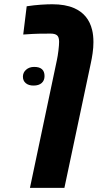

<svg xmlns="http://www.w3.org/2000/svg" viewBox="-20 -660 471 920"><path d="M123.5 240.2 252.4 -371.1Q256.8 -391.1 260 -417.7Q263.2 -444.3 263.2 -459.5Q263.2 -482.4 253.4 -490.7Q243.7 -499 222.2 -499Q193.4 -499 166.7 -498.5Q140.1 -498 99.6 -495.1Q97.7 -495.1 95.7 -494.9Q93.8 -494.6 91.3 -494.6L107.9 -629.9Q143.1 -635.3 175.5 -637.5Q208 -639.6 230.5 -639.6Q292 -639.6 334 -621.6Q403.3 -591.8 421.4 -516.6Q427.7 -491.2 427.7 -458Q427.7 -432.1 423.8 -405.3Q419.9 -378.4 415 -356.4L288.6 240.2ZM140.6 -250Q117.2 -250 103.5 -261.5Q89.8 -272.9 89.8 -292.5Q89.8 -312.5 105 -325.9Q120.1 -339.4 144 -339.4Q193.4 -339.4 193.4 -295.4Q193.4 -274.4 179.7 -262.2Q166 -250 140.6 -250Z"/></svg>

Font: Open Sans Condensed ExtraBold
Style: Italic
Weight: 800
Width: 3
Italic angle: -12°
Designer: Monotype Design Team
Foundry: Monotype Imaging Inc.
Version: Version 3.003; ttfautohint (v1.8.4)